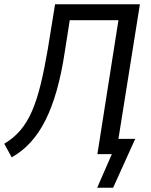

<svg xmlns="http://www.w3.org/2000/svg" viewBox="-33 -725 712 903"><path d="M424 158 493 0H425L524 -630H295L271 -477Q256 -378 233.5 -299Q211 -220 181 -160Q151 -100 111.5 -56.5Q72 -13 22 15L-13 -49Q31 -75 63 -112.5Q95 -150 118 -203.5Q141 -257 158.5 -329Q176 -401 192 -495L226 -705H625L524 -72H603L499 158Z"/></svg>

Font: Nunito Sans 10pt Condensed Medium
Style: Italic
Weight: 500
Width: 3
Italic angle: -9°
Designer: Vernon Adams
Foundry: Vernon Adams
Version: Version 3.101;gftools[0.9.27]